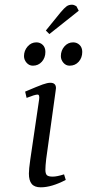

<svg xmlns="http://www.w3.org/2000/svg" viewBox="-20 -799 373 824"><path d="M83 -558.1Q83 -581.5 98.4 -599.4Q113.8 -617.2 136.2 -617.2Q152.3 -617.2 163.6 -606.2Q174.8 -595.2 174.8 -576.2Q174.8 -551.3 159.7 -534.2Q144.5 -517.1 121.1 -517.1Q105 -517.1 94 -529.8Q83 -542.5 83 -558.1ZM87.9 -405.8Q142.6 -429.2 163.1 -436.5Q183.6 -443.8 195.8 -443.8Q220.2 -443.8 220.2 -420.9Q220.2 -419.4 219.7 -416.7Q219.2 -414.1 218.8 -409.4Q218.3 -404.8 217.8 -401.9L178.2 -116.2Q174.8 -85.9 174.8 -70.8Q174.8 -53.2 181.4 -47.1Q188 -41 206.1 -41Q224.6 -41 254.9 -50.8L262.2 -26.9Q201.7 4.9 154.8 4.9Q127.9 4.9 116 -9.8Q104 -24.4 104 -54.2Q104 -72.8 109.9 -113.8L147.9 -372.1Q150.9 -393.1 141.1 -393.1Q129.9 -393.1 94.2 -378.9ZM176.8 -668 240.2 -746.1Q256.3 -765.1 265.9 -772Q275.4 -778.8 289.1 -778.8Q293.5 -778.8 298.1 -777.1Q302.7 -775.4 305.7 -773.4L308.1 -772L317.9 -752.9L191.9 -652.8ZM241.2 -558.1Q241.2 -582 256.3 -599.6Q271.5 -617.2 293.9 -617.2Q310.1 -617.2 321.5 -606.2Q333 -595.2 333 -576.2Q333 -551.3 317.9 -534.2Q302.7 -517.1 278.8 -517.1Q262.7 -517.1 252 -529.8Q241.2 -542.5 241.2 -558.1Z"/></svg>

Font: Dehuti
Style: Italic
Weight: 400
Version: Version 1.2